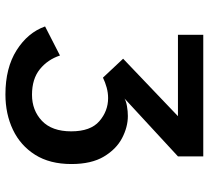

<svg xmlns="http://www.w3.org/2000/svg" viewBox="-50 -690 751 690"><g transform="rotate(90 325.0 -344.5)"><path d="M319 11Q223.5 11 160 -29.2Q96.5 -69.5 74.5 -131.5L179 -185Q193.5 -141 228.2 -112.8Q263 -84.5 320 -84.5Q376 -84.5 413.8 -120.2Q451.5 -156 451.5 -225.5Q451.5 -295 415 -326.5Q378.5 -358 332 -358Q313 -358 294 -352.8Q275 -347.5 258.5 -339.5L190.5 -412L397 -609H104.5V-700H541.5V-609L333.5 -417Q342.5 -422.5 361 -425.8Q379.5 -429 396.5 -429Q436 -429 475.8 -408.2Q515.5 -387.5 542.2 -342.8Q569 -298 569 -226Q569 -148.5 535.8 -95.8Q502.5 -43 445.8 -16Q389 11 319 11Z"/></g></svg>

Font: Trispace Medium
Style: Regular
Weight: 500
Designer: Tyler Finck
Foundry: Etcetera Type Company
Version: Version 1.210; ttfautohint (v1.8.3)